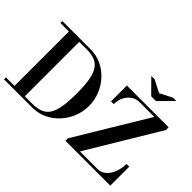

<svg xmlns="http://www.w3.org/2000/svg" viewBox="-164 -1365 1755 1755"><g transform="rotate(45 714.0 -487.0)"><path d="M11 0V-25H346Q408 -25 451 -40Q494 -55 521 -93.5Q548 -132 560.5 -201Q573 -270 573 -377Q573 -484 560.5 -553Q548 -622 520.5 -660.5Q493 -699 450 -714Q407 -729 345 -729H11V-754H377Q452 -754 516.5 -723.5Q581 -693 630 -640Q679 -587 706 -519Q733 -451 733 -377Q733 -303 705.5 -235Q678 -167 629.5 -114Q581 -61 516 -30.5Q451 0 376 0ZM121 -15V-754H255V-15ZM805 -7V-32L1223 -725V-731L1385 -737V-719L970 -29V-18ZM805 0V-25H1192Q1242 -25 1276.5 -55.5Q1311 -86 1330 -136.5Q1349 -187 1350 -245H1385V0ZM845 -549V-754H1385V-729H1038Q989 -729 954 -704Q919 -679 900 -638.5Q881 -598 880 -549ZM1072 -842 941 -974H984L1103 -913L1222 -974H1265L1134 -842Z"/></g></svg>

Font: Libre Bodoni
Style: Regular
Weight: 400
Designer: Pablo Impallari, Rodrigo Fuenzalida
Foundry: Impallari Type
Version: Version 2.005;gftools[0.9.23]